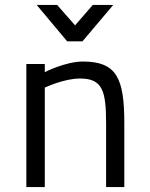

<svg xmlns="http://www.w3.org/2000/svg" viewBox="-20 -760 608 780"><path d="M162 0V-404C162 -404 239 -441 305 -441C396 -441 411 -392 411 -259V0H485V-260C485 -442 454 -510 317 -510C246 -510 162 -467 162 -467V-500H87V0ZM253 -592H315L440 -740H357L285 -657L212 -740H129Z"/></svg>

Font: TitilliumText22L
Style: 400 wt
Weight: 400
Designer: Campivisivi
Foundry: Campivisivi
Version: 1.000